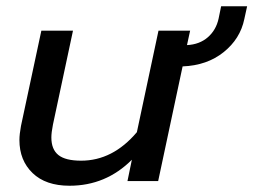

<svg xmlns="http://www.w3.org/2000/svg" viewBox="-20 -578 809 613"><path d="M42 -131Q42 -149 47 -176L112 -480H213L149 -180Q144 -155 144 -139Q144 -101 166.5 -83Q189 -65 239 -65Q340 -65 417 -156L486 -480H587L577 -434Q617 -436 643.5 -459Q670 -482 678 -519L686 -558H769L760 -517Q747 -454 694 -411.5Q641 -369 563 -366L485 0H387L401 -68Q318 15 202 15Q126 15 84 -25.5Q42 -66 42 -131Z"/></svg>

Font: Prompt
Style: Italic
Weight: 400
Italic angle: -12°
Designer: Katatrad Team
Foundry: CadsonDemak
Version: Version 1.001